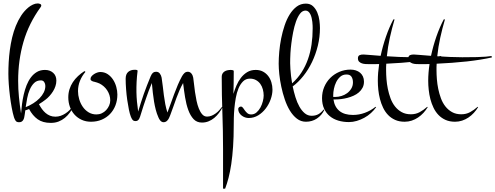

<svg xmlns="http://www.w3.org/2000/svg" viewBox="-20 -701 2917 1131"><path d="M414.1 -74.7Q404.3 -55.7 391.6 -38.1Q378.9 -20.5 362.3 -6.8Q345.7 6.8 325.2 14.9Q304.7 22.9 278.8 22.9Q231.9 22.9 201.9 1.5Q171.9 -20 151.4 -58.6Q145.5 -56.2 139.9 -54.4Q134.3 -52.7 128.9 -50.8Q127.9 -42.5 127 -35.6Q126 -28.8 125 -22.9Q124 -16.6 122.6 -9.3Q121.1 -2 117.7 4.4Q114.3 10.7 108.4 14.9Q102.5 19 92.3 19Q77.6 19 71.8 10Q65.9 1 62.5 -9.8Q55.2 -33.2 49.1 -66.4Q43 -99.6 38.6 -135Q34.2 -170.4 31.7 -205.1Q29.3 -239.7 29.3 -266.6Q29.3 -298.8 31.2 -334.7Q33.2 -370.6 38.1 -407.2Q43 -443.8 51.5 -479.7Q60.1 -515.6 73.2 -548.3Q86.4 -581.1 104.7 -609.1Q123 -637.2 147.9 -657.7Q159.2 -667 173.6 -673.8Q188 -680.7 202.1 -680.7Q208 -680.7 215.6 -678Q223.1 -675.3 223.1 -668Q223.1 -664.1 219.2 -658.7Q149.4 -562.5 118.2 -454.3Q86.9 -346.2 86.9 -225.1Q86.9 -175.3 91.6 -129.2Q96.2 -83 104 -32.7Q106 -58.1 109.6 -87.2Q113.3 -116.2 119.9 -144.5Q126.5 -172.9 136.7 -199Q147 -225.1 162.1 -245.1Q177.2 -265.1 197.5 -277.1Q217.8 -289.1 245.1 -289.1Q273.9 -289.1 293 -272.2Q312 -255.4 312 -226.1Q312 -209.5 306.6 -193.4Q301.3 -177.2 292.2 -162.8Q283.2 -148.4 271.7 -135.7Q260.3 -123 248 -113.8Q230.5 -100.1 209.5 -87.4Q217.3 -72.3 227.1 -58.8Q236.8 -45.4 248.5 -35.4Q260.3 -25.4 274.7 -19.5Q289.1 -13.7 306.6 -13.7Q322.3 -13.7 337.2 -18.8Q352.1 -23.9 365.2 -32.5Q378.4 -41 389.9 -52.5Q401.4 -64 410.6 -76.7ZM221.2 -227.5Q196.8 -227.5 181.2 -212.2Q165.5 -196.8 155.5 -173.6Q145.5 -150.4 140.1 -122.6Q134.8 -94.7 131.3 -69.8Q154.8 -79.1 176 -92.5Q197.3 -106 212.9 -122.1Q228.5 -138.2 237.8 -156.5Q247.1 -174.8 247.1 -194.8Q247.1 -207.5 240.5 -217.5Q233.9 -227.5 221.2 -227.5Z M671.4 -144Q671.4 -109.9 660.2 -80.6Q648.9 -51.3 628.4 -29.8Q607.9 -8.3 579.3 3.9Q550.8 16.1 516.1 16.1Q485.4 16.1 460.7 4.6Q436 -6.8 418.5 -26.4Q400.9 -45.9 391.6 -72Q382.3 -98.1 382.3 -127.9Q382.3 -152.8 389.4 -175.3Q396.5 -197.8 409.2 -217Q421.9 -236.3 439.5 -252.7Q457 -269 477.5 -282.2L483.4 -277.8Q462.9 -253.9 451.2 -225.1Q439.5 -196.3 439.5 -164.1Q439.5 -140.6 446.5 -116.5Q453.6 -92.3 467.3 -72.3Q481 -52.2 501.5 -39.6Q522 -26.9 548.3 -26.9Q564.9 -26.9 579.6 -33.7Q594.2 -40.5 605.2 -52.2Q616.2 -64 622.8 -78.9Q629.4 -93.8 629.4 -109.9Q629.4 -125.5 624.8 -140.4Q620.1 -155.3 611.8 -168.2Q603.5 -181.2 591.8 -191.7Q580.1 -202.1 566.4 -209Q558.6 -212.9 551.5 -214.8Q544.4 -216.8 536.1 -219.2Q532.7 -219.7 528.8 -220.9Q524.9 -222.2 521.5 -223.9Q518.1 -225.6 515.6 -228.5Q513.2 -231.4 513.2 -235.8Q513.2 -244.6 519.5 -252Q525.9 -259.3 534.7 -264.9Q543.5 -270.5 553.2 -273.7Q563 -276.9 570.3 -276.9Q595.2 -276.9 614.3 -264.2Q633.3 -251.5 646 -231.9Q658.7 -212.4 665 -189Q671.4 -165.5 671.4 -144Z M1291 -69.8Q1282.2 -52.2 1270 -35.9Q1257.8 -19.5 1242.7 -6.8Q1227.5 5.9 1209.2 13.4Q1190.9 21 1169.4 21Q1139.2 21 1120.1 0.5Q1101.1 -20 1089.1 -53Q1077.1 -85.9 1070.3 -127.7Q1063.5 -169.4 1058.6 -211.9Q1047.4 -191.9 1037.8 -170.2Q1028.3 -148.4 1019.5 -124.5Q1010.7 -100.6 1002 -75.2Q993.2 -49.8 982.9 -22.9Q980.5 -17.1 977.5 -10Q974.6 -2.9 970 3.7Q965.3 10.3 959 14.6Q952.6 19 943.8 19Q937.5 19 932.6 16.1Q927.7 13.2 924.1 9Q920.4 4.9 917.7 -0.2Q915 -5.4 913.1 -9.8Q903.3 -31.7 897.5 -54.7Q891.6 -77.6 887.5 -102.1Q883.3 -126.5 880.4 -153.8Q877.4 -181.2 874.5 -211.9Q864.3 -188 856.2 -166.3Q848.1 -144.5 840.6 -122.8Q833 -101.1 825.4 -77.9Q817.9 -54.7 809.6 -27.8Q807.6 -21.5 805.4 -14.4Q803.2 -7.3 800 -1.5Q796.9 4.4 791.7 8.3Q786.6 12.2 778.8 12.2Q766.1 12.2 760.3 4.2Q754.4 -3.9 750.5 -14.6Q744.6 -29.3 739.3 -55.4Q733.9 -81.5 729.5 -112.3Q725.1 -143.1 722.7 -175.8Q720.2 -208.5 720.2 -236.8Q720.2 -264.2 734.9 -277.1Q749.5 -290 773.4 -290Q774.9 -290 777.8 -290Q780.8 -290 783.7 -289.3Q786.6 -288.6 788.8 -287.1Q791 -285.6 790.5 -283.2Q786.1 -249 784.7 -218.3Q783.2 -187.5 783.7 -158.4Q784.2 -129.4 786.9 -101.3Q789.6 -73.2 793.9 -43.9Q802.2 -71.8 810.3 -97.2Q818.4 -122.6 827.1 -147.5Q835.9 -172.4 845.9 -198Q856 -223.6 867.7 -252Q874 -266.6 881.1 -272.5Q888.2 -278.3 899.4 -278.3Q913.6 -278.3 921.6 -267.6Q929.7 -256.8 932.1 -243.2Q936 -218.3 939 -192.1Q941.9 -166 945.3 -139.6Q948.7 -113.3 953.6 -87.6Q958.5 -62 966.3 -38.1Q976.1 -63.5 985.8 -91.1Q995.6 -118.7 1005.9 -146.5Q1016.1 -174.3 1027.6 -201.2Q1039.1 -228 1052.2 -252Q1058.6 -263.2 1066.7 -270.8Q1074.7 -278.3 1086.9 -278.3Q1093.8 -278.3 1099.1 -275.1Q1104.5 -272 1108.4 -266.8Q1112.3 -261.7 1114.7 -255.6Q1117.2 -249.5 1118.2 -243.2Q1120.6 -229 1122.8 -206.5Q1125 -184.1 1128.7 -158.7Q1132.3 -133.3 1137.7 -107.7Q1143.1 -82 1151.4 -61.3Q1159.7 -40.5 1171.4 -27.3Q1183.1 -14.2 1199.7 -14.2Q1213.4 -14.2 1226.1 -19.3Q1238.8 -24.4 1250 -32.5Q1261.2 -40.5 1270.8 -51Q1280.3 -61.5 1288.1 -71.8Z M1585 -172.9Q1585 -145.5 1574.5 -116Q1564 -86.4 1545.4 -62Q1526.9 -37.6 1501.2 -21.7Q1475.6 -5.9 1445.3 -5.9Q1434.6 -5.9 1423.6 -9.5Q1412.6 -13.2 1403.6 -20.3Q1394.5 -27.3 1388.9 -37.1Q1383.3 -46.9 1383.3 -59.1Q1383.3 -64.9 1388.2 -69.1Q1393.1 -73.2 1398.9 -73.2Q1406.2 -73.2 1411.4 -65.9Q1416.5 -58.6 1422.6 -50Q1428.7 -41.5 1437.3 -34.2Q1445.8 -26.9 1460 -26.9Q1477.5 -26.9 1491.2 -38.8Q1504.9 -50.8 1514.2 -67.9Q1523.4 -85 1528.3 -104.2Q1533.2 -123.5 1533.2 -138.2Q1533.2 -156.7 1528.3 -174.8Q1523.4 -192.9 1513.4 -206.8Q1503.4 -220.7 1488 -229.2Q1472.7 -237.8 1452.1 -237.8Q1428.2 -237.8 1411.9 -221.7Q1395.5 -205.6 1385 -180.4Q1374.5 -155.3 1368.9 -124Q1363.3 -92.8 1360.6 -62.3Q1357.9 -31.7 1357.4 -5.9Q1356.9 20 1356.9 35.2Q1356.9 106 1353 162.8Q1349.1 219.7 1342.3 265.6Q1335.4 311.5 1326.2 346.9Q1316.9 382.3 1306.2 410.2H1293.9V176.8Q1293.9 69.8 1290 -35.9Q1286.1 -141.6 1286.1 -249Q1286.1 -260.3 1290.8 -267.8Q1295.4 -275.4 1303 -280.3Q1310.5 -285.2 1320.3 -287.1Q1330.1 -289.1 1340.3 -289.1Q1343.3 -289.1 1350.1 -287.8Q1356.9 -286.6 1356.9 -282.2Q1356.9 -248 1356.4 -214.8Q1356 -181.6 1355 -147.9Q1361.8 -171.4 1372.6 -196.5Q1383.3 -221.7 1398.9 -242.2Q1414.6 -262.7 1436 -275.9Q1457.5 -289.1 1486.3 -289.1Q1510.7 -289.1 1529.1 -279.3Q1547.4 -269.5 1559.8 -253.4Q1572.3 -237.3 1578.6 -216.3Q1585 -195.3 1585 -172.9Z M1890.6 -53.7Q1875 -21.5 1846.7 -2.7Q1818.4 16.1 1782.2 16.1Q1752.4 16.1 1729 -2Q1705.6 -20 1687.7 -49.3Q1669.9 -78.6 1657.5 -115.5Q1645 -152.3 1637 -190.4Q1628.9 -228.5 1625.2 -263.9Q1621.6 -299.3 1621.6 -325.7Q1621.6 -357.9 1625 -396.5Q1628.4 -435.1 1636.2 -474.4Q1644 -513.7 1656.5 -550.8Q1668.9 -587.9 1686.8 -616.5Q1704.6 -645 1728 -662.4Q1751.5 -679.7 1781.7 -679.7Q1807.6 -679.7 1823.7 -664.6Q1839.8 -649.4 1849.1 -627.2Q1858.4 -605 1861.6 -580.1Q1864.7 -555.2 1864.7 -535.6Q1864.7 -482.9 1852.3 -431.9Q1839.8 -380.9 1818.1 -335.7Q1796.4 -290.5 1767.1 -253.7Q1737.8 -216.8 1704.1 -191.9Q1710.9 -159.2 1720.5 -128.2Q1730 -97.2 1743.7 -73Q1757.3 -48.8 1775.1 -33.9Q1793 -19 1815.9 -19Q1838.9 -19 1855.5 -28.3Q1872.1 -37.6 1886.2 -55.7ZM1689.5 -355Q1689 -344.2 1689.2 -328.6Q1689.5 -313 1690.7 -294.2Q1691.9 -275.4 1694.3 -253.9Q1696.8 -232.4 1700.7 -210Q1733.4 -239.3 1756.3 -274.9Q1779.3 -310.5 1793.9 -351.8Q1808.6 -393.1 1815.2 -438.7Q1821.8 -484.4 1821.8 -533.7Q1821.8 -540 1821.5 -550.3Q1821.3 -560.5 1819.8 -572.3Q1818.4 -584 1815.7 -595.7Q1813 -607.4 1808.3 -616.9Q1803.7 -626.5 1796.6 -632.6Q1789.6 -638.7 1779.8 -638.7Q1761.2 -638.7 1747.3 -620.4Q1733.4 -602.1 1723.4 -573.7Q1713.4 -545.4 1706.8 -511.2Q1700.2 -477.1 1696.3 -445.6Q1692.4 -414.1 1690.9 -389.2Q1689.5 -364.3 1689.5 -355Z M2195.8 -69.8Q2183.1 -51.3 2165.3 -35.2Q2147.5 -19 2126.2 -7.3Q2105 4.4 2081.8 11.2Q2058.6 18.1 2035.2 18.1Q2002 18.1 1973.1 9.5Q1944.3 1 1922.9 -16.6Q1901.4 -34.2 1889.2 -60.8Q1877 -87.4 1877 -123Q1877 -158.2 1889.9 -188.7Q1902.8 -219.2 1925.5 -241.9Q1948.2 -264.6 1979 -277.8Q2009.8 -291 2044.9 -291Q2061.5 -291 2075.9 -286.4Q2090.3 -281.7 2101.1 -272.7Q2111.8 -263.7 2117.9 -250.5Q2124 -237.3 2124 -220.2Q2124 -199.7 2115.7 -184.1Q2107.4 -168.5 2093.8 -156.7Q2080.1 -145 2062.7 -137.2Q2045.4 -129.4 2026.6 -124.5Q2007.8 -119.6 1989.5 -117.4Q1971.2 -115.2 1956.1 -115.2H1944.3Q1950.7 -70.8 1979.5 -47.4Q2008.3 -23.9 2059.1 -23.9Q2095.2 -23.9 2129.6 -36.6Q2164.1 -49.3 2191.9 -71.8ZM1942.9 -129.9H1955.1Q1972.7 -129.9 1991.2 -135.5Q2009.8 -141.1 2024.7 -152.1Q2039.6 -163.1 2049.3 -179.2Q2059.1 -195.3 2059.1 -215.8Q2059.1 -235.8 2050.5 -249Q2042 -262.2 2021 -262.2Q1999.5 -262.2 1984.6 -249.3Q1969.7 -236.3 1960.4 -217.5Q1951.2 -198.7 1947 -178Q1942.9 -157.2 1942.9 -141.1Z M2499.5 -69.8Q2488.8 -51.8 2474.4 -36.1Q2460 -20.5 2442.6 -8.8Q2425.3 2.9 2405.3 9.5Q2385.3 16.1 2363.8 16.1Q2332 16.1 2307.9 5.4Q2283.7 -5.4 2266.1 -23.7Q2248.5 -42 2236.8 -66.4Q2225.1 -90.8 2218.3 -117.4Q2211.4 -144 2208.5 -171.9Q2205.6 -199.7 2205.6 -225.1Q2205.6 -248.5 2207.5 -273.2Q2209.5 -297.9 2213.4 -323.7Q2198.2 -323.2 2183.8 -323.2Q2169.4 -323.2 2155.3 -323.2Q2146 -323.2 2134.3 -323.7Q2122.6 -324.2 2112.3 -327.6Q2102.1 -331.1 2095.2 -337.9Q2088.4 -344.7 2088.4 -357.9Q2088.4 -365.2 2091.1 -369.6Q2093.8 -374 2098.4 -376.2Q2103 -378.4 2109.1 -379.2Q2115.2 -379.9 2121.6 -379.9Q2128.9 -379.9 2156.2 -377.4Q2183.6 -375 2222.2 -372.1Q2234.4 -429.7 2253.7 -485.4Q2272.9 -541 2297.4 -586.9H2304.2Q2288.6 -533.7 2276.6 -479.5Q2264.6 -425.3 2258.8 -369.6Q2294.4 -367.2 2332.3 -365.5Q2370.1 -363.8 2406.2 -363.8Q2459.5 -363.8 2492.7 -364.7Q2525.9 -365.7 2544.9 -367.2Q2567.4 -369.1 2578.6 -371.1L2580.6 -362.8Q2551.3 -356 2513.7 -349.9Q2476.1 -343.8 2433.6 -339.1Q2391.1 -334.5 2345.7 -331.1Q2300.3 -327.6 2255.4 -325.7Q2254.4 -315.9 2254.4 -305.9Q2254.4 -295.9 2254.4 -286.1Q2254.4 -262.7 2256.6 -234.4Q2258.8 -206.1 2264.6 -177.5Q2270.5 -148.9 2280.5 -121.8Q2290.5 -94.7 2306.9 -74Q2323.2 -53.2 2346.2 -40.5Q2369.1 -27.8 2400.4 -27.8Q2429.2 -27.8 2452.4 -40.5Q2475.6 -53.2 2496.6 -71.8Z M2796.4 -69.8Q2785.6 -51.8 2771.2 -36.1Q2756.8 -20.5 2739.5 -8.8Q2722.2 2.9 2702.1 9.5Q2682.1 16.1 2660.6 16.1Q2628.9 16.1 2604.7 5.4Q2580.6 -5.4 2563 -23.7Q2545.4 -42 2533.7 -66.4Q2522 -90.8 2515.1 -117.4Q2508.3 -144 2505.4 -171.9Q2502.4 -199.7 2502.4 -225.1Q2502.4 -248.5 2504.4 -273.2Q2506.3 -297.9 2510.3 -323.7Q2495.1 -323.2 2480.7 -323.2Q2466.3 -323.2 2452.1 -323.2Q2442.9 -323.2 2431.2 -323.7Q2419.4 -324.2 2409.2 -327.6Q2398.9 -331.1 2392.1 -337.9Q2385.3 -344.7 2385.3 -357.9Q2385.3 -365.2 2387.9 -369.6Q2390.6 -374 2395.3 -376.2Q2399.9 -378.4 2406 -379.2Q2412.1 -379.9 2418.5 -379.9Q2425.8 -379.9 2453.1 -377.4Q2480.5 -375 2519 -372.1Q2531.2 -429.7 2550.5 -485.4Q2569.8 -541 2594.2 -586.9H2601.1Q2585.4 -533.7 2573.5 -479.5Q2561.5 -425.3 2555.7 -369.6Q2591.3 -367.2 2629.2 -365.5Q2667 -363.8 2703.1 -363.8Q2756.3 -363.8 2789.6 -364.7Q2822.8 -365.7 2841.8 -367.2Q2864.3 -369.1 2875.5 -371.1L2877.4 -362.8Q2848.1 -356 2810.5 -349.9Q2772.9 -343.8 2730.5 -339.1Q2688 -334.5 2642.6 -331.1Q2597.2 -327.6 2552.2 -325.7Q2551.3 -315.9 2551.3 -305.9Q2551.3 -295.9 2551.3 -286.1Q2551.3 -262.7 2553.5 -234.4Q2555.7 -206.1 2561.5 -177.5Q2567.4 -148.9 2577.4 -121.8Q2587.4 -94.7 2603.8 -74Q2620.1 -53.2 2643.1 -40.5Q2666 -27.8 2697.3 -27.8Q2726.1 -27.8 2749.3 -40.5Q2772.5 -53.2 2793.5 -71.8Z"/></svg>

Font: Montez
Style: Regular
Weight: 400
Designer: Astigmatic (AOETI)
Foundry: Astigmatic (AOETI)
Version: Version 1.001